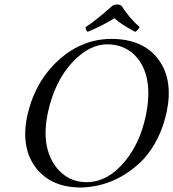

<svg xmlns="http://www.w3.org/2000/svg" viewBox="-20 -833 779 863"><path d="M525.4 -808.1Q558.6 -755.4 607.4 -710.9Q598.1 -694.8 587.4 -689.9Q528.3 -720.7 494.1 -751Q439.5 -716.8 374 -689.9Q364.7 -698.2 364.7 -710.9Q412.6 -742.2 486.3 -808.1Q507.3 -817.9 525.4 -808.1ZM461.9 -633.8Q383.8 -633.8 309.6 -557.6Q226.1 -470.7 195.3 -327.1Q162.6 -172.9 232.9 -81.1Q285.6 -14.2 369.1 -14.2Q465.8 -14.2 544.4 -111.3Q609.4 -192.4 634.8 -310.1Q670.9 -480.5 597.7 -571.8Q546.4 -633.3 461.9 -633.8ZM729 -329.1Q701.2 -201.2 624 -116.2Q502.9 5.9 343.8 9.8Q210 9.8 141.1 -79.1Q72.8 -169.4 102.1 -310.1Q131.3 -445.3 216.3 -536.1Q323.2 -649.9 461.9 -657.7Q470.7 -658.2 480 -658.2Q625 -658.2 693.8 -563.5Q759.3 -472.7 729 -329.1Z"/></svg>

Font: Linux Libertine Display Slanted O
Style: Slanted
Weight: 400
Designer: Philipp H. Poll
Foundry: Philipp H. Poll
Version: Version 5.0.9